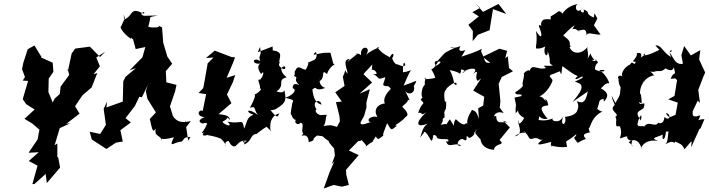

<svg xmlns="http://www.w3.org/2000/svg" viewBox="-20 -828 4115 1115"><path d="M286 -167 306 -223 287 -231 258 -301 261 -293 263 -372 290 -411 286 -464 219 -494 222 -514 219 -500 180 -564 141 -542 115 -462 108 -426 125 -381 112 -360 143 -358 112 -252 132 -223 181 -192 122 -138 167 -111 209 -75 198 -17 213 -40 146 59 205 56 147 107 198 134 168 241H180L245 182L252 235L329 145L318 86L313 84V5L297 16L327 -84L388 -112L365 -109L442 -168L416 -211L457 -272L465 -280L512 -320L545 -404L523 -397L560 -443L539 -494L591 -528L561 -497L502 -557L417 -546L396 -517L374 -413L372 -433L382 -393L332 -325L327 -282L298 -256L272 -207L297 -135Z M698 -744 705 -722 683 -674C673 -675 692 -635 741 -602C747 -675 712 -601 772 -594C749 -598 788 -638 747 -621L768 -543L824 -555L807 -495L733 -420L769 -432L709 -382L696 -356L693 -238L598 -204L602 -238L582 -196L595 -103L562 -50L501 -63L513 -18L598 37L654 0L693 -6L679 -72L682 -74L740 -117L709 -142L763 -212L789 -266L804 -263L837 -331L827 -298L836 -254L888 -171L890 -180L850 -137C866 -60 870 -60 884 -82C874 -28 916 -50 921 -3C919 -42 900 -5 990 -31C955 41 994 -6 1033 -5C1053 -18 1040 -32 1086 -33L1073 -11L1055 -131L1051 -76L1088 -125C1067 -121 1015 -104 984 -155L967 -210C977 -239 987 -268 997 -298L1005 -335L946 -350L943 -415L980 -458L951 -501L948 -513L928 -579L921 -669L897 -681C925 -667 857 -665 841 -673C863 -744 833 -723 896 -738C811 -738 814 -730 800 -748C817 -767 825 -752 812 -749C733 -791 757 -738 701 -714Z M1319 10C1359 50 1350 -21 1415 -10C1366 18 1409 -37 1398 11C1443 -8 1433 -43 1464 -50C1465 -40 1489 -72 1541 -99C1499 -101 1545 -89 1556 -58C1547 -68 1536 -154 1602 -169C1592 -151 1594 -135 1551 -188C1569 -186 1607 -208 1564 -184C1637 -227 1647 -238 1631 -305C1627 -281 1586 -297 1586 -297C1641 -336 1584 -363 1645 -379C1621 -395 1595 -438 1633 -443C1647 -423 1621 -419 1601 -447C1597 -468 1613 -460 1602 -467C1600 -492 1630 -528 1564 -535L1563 -558L1477 -525L1490 -555C1503 -491 1477 -515 1491 -473C1444 -506 1433 -437 1516 -465C1477 -462 1468 -439 1496 -398C1518 -427 1510 -383 1490 -365C1462 -376 1509 -312 1481 -309C1521 -330 1472 -275 1452 -279C1463 -284 1471 -276 1431 -201C1468 -218 1453 -189 1478 -160C1418 -207 1400 -177 1452 -162C1410 -146 1415 -116 1398 -81C1384 -148 1387 -103 1301 -122C1343 -79 1269 -109 1273 -122C1334 -151 1271 -171 1316 -131C1311 -152 1302 -160 1249 -165L1324 -229L1298 -279L1332 -350L1346 -392L1296 -376C1312 -416 1331 -453 1345 -495L1324 -497C1291 -509 1259 -522 1227 -534L1176 -491L1220 -494L1186 -460L1164 -335L1160 -316L1133 -288L1177 -281L1157 -183C1137 -198 1112 -153 1168 -148C1109 -123 1158 -108 1162 -111C1162 -115 1193 -118 1179 -102C1168 -69 1132 -41 1165 -60C1141 -32 1188 -41 1183 -47C1183 -39 1195 -47 1257 -25C1261 -28 1293 5 1292 25C1280 -9 1302 -6 1307 -10Z M1915 -460 1899 -522 1858 -521 1801 -510C1820 -553 1829 -487 1802 -479C1727 -441 1798 -498 1756 -424C1740 -419 1711 -457 1697 -421C1684 -413 1699 -395 1686 -387C1724 -375 1673 -372 1720 -333C1670 -358 1681 -306 1681 -315C1701 -312 1695 -281 1637 -260C1694 -246 1683 -247 1677 -227C1667 -164 1665 -164 1675 -159C1668 -160 1695 -115 1703 -139C1679 -112 1715 -98 1725 -115C1758 -114 1710 -43 1758 -54C1734 -80 1768 -86 1732 -40C1725 -34 1770 -63 1773 -2C1827 -21 1777 -11 1822 -41C1871 -36 1847 -36 1877 -17C1910 5 1862 -30 1920 34L1925 75L1907 125L1922 108L1894 172L1860 267L1917 246L1965 256L2006 246L1991 186L1989 159L2063 73L2006 46L2062 -10C2090 -2 2063 -37 2105 14C2102 34 2108 11 2155 -10C2146 -5 2131 9 2163 -36C2176 -3 2194 -37 2206 -39C2202 -51 2208 -56 2228 -113C2255 -67 2250 -70 2285 -98C2260 -101 2295 -104 2336 -149C2358 -160 2342 -182 2316 -208C2323 -220 2366 -243 2341 -256C2369 -232 2360 -246 2329 -307C2344 -271 2396 -282 2383 -328C2408 -373 2406 -359 2324 -331C2357 -407 2360 -416 2371 -421C2340 -413 2353 -413 2320 -408C2319 -442 2324 -487 2334 -450C2320 -434 2297 -455 2282 -455C2255 -466 2253 -529 2247 -492C2267 -475 2276 -551 2242 -494C2243 -501 2198 -511 2171 -555C2208 -557 2149 -548 2106 -510C2142 -561 2068 -569 2077 -507C2059 -526 2028 -509 2055 -515C1989 -465 1988 -452 2011 -486C1963 -483 2000 -423 1998 -400C1968 -432 2001 -443 1971 -382L1981 -329L1927 -292L1965 -238L1931 -235L1951 -154L1954 -124L1937 -91C1895 -105 1896 -101 1859 -96C1874 -114 1869 -144 1878 -161C1808 -162 1820 -146 1869 -163C1830 -146 1801 -184 1818 -193C1785 -239 1841 -260 1847 -220C1814 -230 1801 -253 1794 -308C1826 -336 1799 -292 1869 -317C1813 -336 1848 -404 1834 -356C1875 -376 1838 -432 1880 -398C1880 -411 1904 -447 1923 -453ZM2139 -422C2152 -431 2192 -388 2144 -399C2191 -380 2160 -359 2218 -380C2208 -336 2191 -330 2230 -327C2229 -335 2257 -309 2248 -310C2190 -254 2214 -210 2231 -229C2174 -228 2156 -196 2163 -168C2180 -133 2165 -160 2138 -147C2111 -140 2118 -116 2138 -119C2127 -122 2070 -88 2074 -118L2094 -154L2108 -203V-234L2128 -310L2068 -284L2141 -349L2091 -397C2102 -414 2114 -420 2142 -454Z M2683 -538C2700 -544 2626 -510 2654 -560C2601 -539 2571 -556 2622 -551C2544 -510 2584 -541 2515 -468C2563 -480 2525 -449 2502 -441C2555 -490 2481 -478 2513 -447C2469 -403 2484 -451 2508 -376C2495 -371 2423 -361 2453 -378C2430 -312 2477 -324 2468 -350C2416 -333 2426 -245 2437 -268L2423 -249C2455 -215 2433 -247 2408 -172C2441 -180 2416 -149 2455 -176C2386 -111 2399 -85 2464 -110C2430 -87 2431 -52 2419 -29C2451 -63 2439 -73 2461 -49C2487 -9 2487 10 2497 -45C2537 -38 2489 -19 2565 -20C2595 -23 2586 3 2570 -9C2584 39 2616 -4 2659 16C2627 31 2632 -20 2667 -21C2710 10 2672 -63 2704 -27C2732 -29 2761 -86 2734 -99C2765 -67 2722 -31 2735 -62C2788 14 2812 1 2770 -22C2773 18 2806 39 2848 42C2856 -2 2920 20 2881 -15L2941 -88L2901 -127L2928 -117C2888 -123 2864 -102 2861 -156C2837 -138 2854 -192 2905 -171L2882 -203L2886 -240L2876 -342L2894 -381L2959 -414L2936 -433L2929 -501L2914 -490L2925 -533L2880 -545L2783 -498L2828 -463C2787 -462 2805 -469 2770 -537C2752 -526 2769 -503 2778 -544C2730 -521 2714 -517 2660 -499ZM2774 -373 2728 -302 2792 -266 2786 -215 2757 -199 2761 -137C2745 -188 2737 -182 2721 -190C2696 -149 2692 -130 2693 -104C2681 -137 2695 -70 2627 -136C2599 -101 2639 -67 2592 -135C2547 -78 2610 -121 2539 -103C2564 -134 2539 -138 2562 -145C2562 -193 2555 -152 2564 -189C2576 -188 2568 -262 2572 -240L2564 -236C2563 -243 2550 -306 2576 -308C2548 -298 2635 -375 2632 -337C2608 -329 2626 -356 2592 -421C2670 -407 2645 -383 2658 -416C2645 -437 2706 -413 2664 -405C2705 -440 2770 -437 2725 -398C2775 -435 2729 -384 2754 -358ZM2768 -782 2723 -757 2761 -733 2700 -684 2726 -648 2725 -589 2755 -626 2824 -653V-659L2843 -775L2920 -747L2875 -805L2785 -759L2742 -808Z M3331 -660C3334 -629 3388 -690 3386 -620C3389 -648 3428 -625 3468 -627L3429 -681L3449 -721C3428 -755 3435 -761 3428 -726C3371 -751 3415 -756 3369 -773C3382 -738 3331 -763 3364 -780C3326 -741 3314 -792 3334 -805C3238 -783 3251 -721 3238 -764C3246 -717 3251 -762 3225 -763C3164 -719 3180 -744 3178 -716C3167 -713 3125 -729 3122 -687C3129 -659 3111 -701 3110 -674C3133 -621 3128 -591 3093 -648C3106 -564 3076 -539 3107 -547C3105 -552 3097 -536 3147 -558C3129 -517 3162 -483 3161 -530C3187 -459 3156 -466 3191 -448C3151 -440 3123 -457 3151 -433C3101 -417 3065 -468 3055 -409C3071 -400 3058 -442 3022 -402C3025 -382 3020 -380 3013 -334C3013 -344 3037 -331 2973 -293C2970 -267 3016 -291 3008 -270L2968 -261C2984 -194 2971 -225 2975 -170C3015 -214 2956 -181 3024 -143C3006 -109 2988 -99 2992 -129C2976 -122 3032 -47 2968 -36C3041 -91 3058 -16 3018 -71C3063 -35 3042 -9 3083 -26C3118 -29 3114 -1 3144 -27C3082 18 3096 19 3181 -4C3170 37 3213 28 3166 12C3218 31 3260 27 3273 25C3266 -28 3254 14 3327 -49C3325 -22 3296 -44 3335 2C3393 -34 3387 -11 3375 -31C3353 -60 3429 -58 3404 -62C3389 -126 3391 -69 3404 -88C3413 -107 3423 -155 3480 -181C3480 -181 3469 -177 3448 -196C3465 -236 3452 -248 3485 -254L3487 -238C3528 -281 3496 -299 3461 -321C3474 -300 3483 -348 3518 -345C3515 -360 3490 -407 3459 -420C3514 -431 3490 -395 3435 -425C3436 -477 3474 -450 3433 -487C3459 -456 3390 -488 3432 -479C3389 -528 3429 -535 3383 -475C3410 -502 3383 -542 3393 -557C3361 -511 3297 -506 3283 -568C3272 -538 3307 -563 3289 -564C3295 -610 3250 -603 3243 -642C3244 -596 3257 -640 3317 -682C3289 -625 3305 -691 3347 -638ZM3130 -262 3113 -269C3136 -275 3179 -323 3189 -362C3181 -383 3145 -388 3215 -405C3193 -398 3166 -389 3231 -414C3244 -383 3238 -399 3246 -444C3298 -406 3306 -399 3335 -386C3302 -358 3337 -369 3360 -384C3377 -378 3341 -365 3318 -354C3362 -341 3383 -327 3305 -236L3394 -297C3377 -218 3356 -232 3329 -240C3361 -193 3293 -153 3362 -201C3314 -183 3341 -160 3261 -149C3275 -97 3227 -91 3251 -152C3220 -101 3199 -140 3191 -117C3228 -115 3176 -129 3191 -140C3158 -129 3144 -126 3108 -131C3115 -178 3104 -130 3160 -138C3106 -203 3121 -212 3164 -216C3159 -256 3136 -263 3154 -237Z M3810 -538C3829 -551 3744 -500 3719 -508C3707 -514 3758 -529 3697 -491C3690 -472 3728 -530 3678 -519C3686 -491 3632 -466 3672 -470C3663 -436 3654 -484 3640 -454C3599 -436 3577 -386 3603 -380C3563 -406 3566 -363 3572 -375C3569 -340 3593 -289 3589 -349C3573 -267 3594 -297 3554 -230L3532 -272C3537 -236 3554 -224 3548 -216C3512 -186 3586 -164 3554 -151C3568 -93 3589 -95 3560 -142C3551 -67 3570 -106 3581 -92C3603 -27 3552 -13 3606 -33C3646 -42 3595 -27 3651 -8C3637 29 3676 31 3631 -2C3671 -32 3698 0 3706 37C3696 40 3715 -23 3801 -10C3761 -27 3774 -24 3829 -46C3821 -13 3843 -5 3847 -63C3884 -65 3890 -86 3868 -87C3854 -49 3864 -7 3844 10C3903 -25 3888 18 3901 -6C3928 7 3941 7 3955 39C4012 -28 3994 -12 3994 27L4042 -79L4048 -82L4071 -136C4021 -136 4034 -112 4047 -159C3978 -131 4013 -194 4000 -176L4032 -244L4045 -230L4035 -306L4065 -384L4075 -406V-407L4040 -483L4047 -537L3992 -506L3953 -561L3937 -507L3946 -458C3896 -446 3884 -514 3867 -523C3907 -539 3849 -549 3878 -497C3828 -522 3820 -572 3786 -563ZM3901 -373 3912 -363 3897 -271 3861 -251 3916 -232 3903 -161C3880 -154 3866 -133 3847 -171C3878 -170 3873 -117 3839 -149C3832 -84 3783 -128 3803 -116C3782 -82 3748 -135 3718 -89C3727 -105 3684 -84 3682 -106C3687 -143 3714 -188 3702 -128C3659 -184 3698 -181 3718 -201C3735 -258 3698 -201 3691 -236L3706 -227C3708 -253 3698 -310 3697 -274C3691 -356 3756 -376 3710 -345C3717 -354 3744 -387 3778 -390C3756 -424 3732 -410 3779 -411C3803 -423 3816 -403 3845 -431C3876 -411 3893 -422 3891 -440C3912 -375 3892 -423 3875 -370Z"/></svg>

Font: Asimov Aggro
Style: It
Weight: 500
Designer: Google
Version: Version 2.000980; 2014